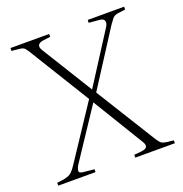

<svg xmlns="http://www.w3.org/2000/svg" viewBox="-130 -838 909 953"><g transform="rotate(-20 325.0 -361.5)"><path d="M17 0V-15L54 -20Q67 -23 77 -26.5Q87 -30 97 -39.5Q107 -49 119 -67L308 -352L119 -659Q105 -683 96 -693Q87 -703 65 -704L27 -708L28 -723H232V-708L193 -703Q173 -700 166.5 -689Q160 -678 173 -658L338 -391L509 -658Q520 -675 516.5 -688Q513 -701 492 -703L435 -708L436 -723H628V-708L589 -703Q577 -701 569.5 -697Q562 -693 555.5 -683.5Q549 -674 537 -658L352 -370L542 -64Q556 -41 565 -31.5Q574 -22 598 -19L633 -15V0H424V-15L458 -18Q485 -20 491.5 -31Q498 -42 484 -63L322 -329L148 -67Q138 -52 135.5 -37.5Q133 -23 155 -21L214 -15V0Z"/></g></svg>

Font: Literata 60pt ExtraLight
Style: Regular
Weight: 250
Designer: Latin by Veronika Burian and Jose Scaglione. Greek by Irene Vlachou. Cyrillic by Vera Evstafieva.
Foundry: TypeTogether
Version: Version 3.103;gftools[0.9.29]